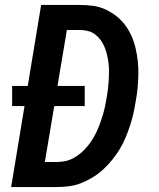

<svg xmlns="http://www.w3.org/2000/svg" viewBox="-20 -755 640 775"><path d="M25 0 79 -327H29V-408H92L146 -735H301Q329 -735 355.5 -731.5Q382 -728 405.5 -717Q429 -706 449 -690.5Q469 -675 484.5 -654.5Q500 -634 510.5 -610.5Q521 -587 527 -561.5Q533 -536 536 -509.5Q539 -483 538.5 -456Q538 -429 535.5 -401.5Q533 -374 528 -347Q524 -322 518.5 -297.5Q513 -273 505 -248.5Q497 -224 487 -200Q477 -176 463.5 -153.5Q450 -131 433 -110Q416 -89 396.5 -71Q377 -53 354 -39Q331 -25 306.5 -15.5Q282 -6 257 -3Q232 0 207 0ZM161 -101H207Q225 -101 242.5 -104.5Q260 -108 276 -116.5Q292 -125 306.5 -137.5Q321 -150 333 -164.5Q345 -179 354.5 -194.5Q364 -210 371.5 -226.5Q379 -243 385 -260Q391 -277 396 -294Q401 -311 404.5 -328.5Q408 -346 411 -363Q414 -380 416 -397.5Q418 -415 419 -432.5Q420 -450 420 -467Q420 -484 418 -501Q416 -518 412 -534Q408 -550 402 -565Q396 -580 386.5 -593Q377 -606 364 -616Q351 -626 335 -630Q319 -634 301 -634H250L212 -408H322V-327H199Z"/></svg>

Font: Iosevka SS04 Extended
Style: Bold Italic
Weight: 700
Width: 7
Italic angle: -9°
Monospace: yes
Designer: Belleve Invis
Foundry: Belleve Invis
Version: Version 19.0.0; ttfautohint (v1.8.4)